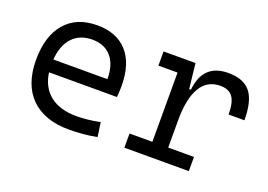

<svg xmlns="http://www.w3.org/2000/svg" viewBox="-82 -737 1336 957"><g transform="rotate(20 586.0 -258.5)"><path d="M337.9 9.8Q207.5 9.8 136.5 -60.5Q65.4 -130.9 65.4 -261.7Q65.4 -387.7 125.5 -457.5Q185.5 -527.3 294.9 -527.3Q397.9 -527.3 454.3 -464.4Q510.7 -401.4 510.7 -283.2Q510.7 -250.5 507.8 -224.6H147.5Q158.2 -147.5 210.4 -106.7Q262.7 -65.9 349.6 -65.9Q410.2 -65.9 474.6 -79.6L485.4 -3.9Q445.3 3.9 407.7 6.8Q370.1 9.8 337.9 9.8ZM146 -292H432.6Q432.6 -368.7 396.5 -410.2Q360.4 -451.7 295.9 -451.7Q230 -451.7 190.9 -410.2Q151.9 -368.7 146 -292Z M834 -222.7V-75.2H970.7V0H628.9V-75.2H750V-442.4H648.4V-517.6H817.9L832.5 -384.8H841.8Q855.5 -527.3 989.7 -527.3Q1070.8 -527.3 1107.7 -481.4Q1144.5 -435.5 1144.5 -333H1060.5Q1060.5 -397 1040 -425.3Q1019.5 -453.6 974.6 -453.6Q903.8 -453.6 868.9 -393.6Q834 -333.5 834 -222.7Z"/></g></svg>

Font: CaskaydiaMono NF SemiLight
Style: Regular
Weight: 350
Designer: Aaron Bell
Foundry: Saja Typeworks
Version: Version 2111.001; ttfautohint (v1.8.4);Nerd Fonts 3.1.1